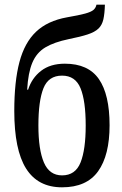

<svg xmlns="http://www.w3.org/2000/svg" viewBox="-20 -790 521 820"><path d="M245 10Q142 10 91.5 -70Q41 -150 41 -316Q41 -442 63 -525Q85 -608 134 -654.5Q183 -701 266 -716Q318 -725 343.5 -732Q369 -739 379 -747.5Q389 -756 392 -770H428Q427 -732 421.5 -707.5Q416 -683 400.5 -668Q385 -653 354.5 -643Q324 -633 274 -623Q211 -610 173.5 -587.5Q136 -565 118 -522Q100 -479 96 -407H100Q116 -457 155.5 -487.5Q195 -518 257 -518Q357 -518 402.5 -452Q448 -386 448 -255Q448 -127 399 -58.5Q350 10 245 10ZM245 -41Q302 -41 324 -96Q346 -151 346 -254Q346 -359 324 -413Q302 -467 245 -467Q187 -467 165.5 -413Q144 -359 144 -254Q144 -151 167.5 -96Q191 -41 245 -41Z"/></svg>

Font: Noto Serif ExtraCondensed Medium
Style: Regular
Weight: 500
Width: 2
Designer: Monotype Design Team
Foundry: Monotype Imaging Inc.
Version: Version 2.015